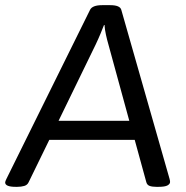

<svg xmlns="http://www.w3.org/2000/svg" viewBox="-28 -722 722 744"><path d="M33 2Q-8 2 -8 -15Q-8 -19 -3 -29L321 -684Q330 -702 368 -702H399Q437 -702 442 -684L629 -29Q631 -22 631 -17Q631 -9 621 -3.5Q611 2 586 2H578Q562 2 552 -1.5Q542 -5 539 -16L494 -180H163L83 -16Q78 -5 66 -1.5Q54 2 39 2ZM343 -550 199 -254H473L392 -550Q387 -567 382.5 -587.5Q378 -608 377 -625H375Q370 -612 361.5 -591.5Q353 -571 343 -550Z"/></svg>

Font: Asap Semi Expanded Semi Expanded Regular
Style: Italic
Weight: 400
Width: 6
Italic angle: -6°
Designer: Pablo Cosgaya
Foundry: Omnibus-Type
Version: Version 3.001; ttfautohint (v1.8.4.7-5d5b)